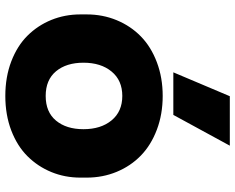

<svg xmlns="http://www.w3.org/2000/svg" viewBox="-101 -763 884 722"><g transform="rotate(90 341.0 -402.0)"><path d="M412.1 -611.8H252L341.8 -824.2H527.8ZM34.2 -262.2V-286.1Q34.2 -346.2 55.9 -398.7Q77.6 -451.2 116.7 -489.5Q155.8 -527.8 213.9 -549.8Q272 -571.8 340.8 -571.8Q409.7 -571.8 467.8 -549.8Q525.9 -527.8 565.2 -489.5Q604.5 -451.2 626.2 -398.7Q647.9 -346.2 647.9 -286.1V-262.2Q647.9 -204.1 627 -153.1Q606 -102.1 567.6 -63.5Q529.3 -24.9 470.7 -2.4Q412.1 20 340.8 20Q269.5 20 210.9 -2.4Q152.3 -24.9 114 -63.5Q75.7 -102.1 54.9 -153.1Q34.2 -204.1 34.2 -262.2ZM465.8 -273.9Q465.8 -339.4 432.6 -379.6Q399.4 -419.9 340.8 -419.9Q282.2 -419.9 249 -379.6Q215.8 -339.4 215.8 -273.9Q215.8 -209.5 248 -170.7Q280.3 -131.8 340.8 -131.8Q401.4 -131.8 433.6 -170.7Q465.8 -209.5 465.8 -273.9Z"/></g></svg>

Font: Sora ExtraBold
Style: Regular
Weight: 800
Designer: Jonathan Barnbrook, Julián Moncada
Foundry: Barnbrook Fonts
Version: Version 2.000